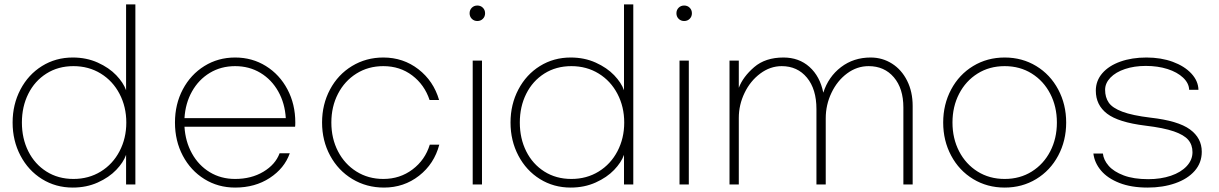

<svg xmlns="http://www.w3.org/2000/svg" viewBox="-20 -757 5511 868"><path d="M37 -203Q37 -285 72.5 -352.5Q108 -420 170 -458.5Q232 -497 309 -497Q371 -497 422 -474Q473 -451 505.5 -417Q538 -383 550 -349V-737H592V77H550V-57Q538 -23 505.5 11Q473 45 422 68Q371 91 309 91Q232 91 170 52.5Q108 14 72.5 -53.5Q37 -121 37 -203ZM551 -203Q551 -274 520.5 -332.5Q490 -391 435.5 -424.5Q381 -458 312 -458Q243 -458 190 -424.5Q137 -391 108 -333Q79 -275 79 -203Q79 -131 108 -73Q137 -15 190 18.5Q243 52 312 52Q381 52 435.5 18.5Q490 -15 520.5 -73.5Q551 -132 551 -203Z M771 -203Q771 -286 806.5 -353Q842 -420 904 -458.5Q966 -497 1043 -497Q1120 -497 1182 -458.5Q1244 -420 1279.5 -353Q1315 -286 1315 -203Q1315 -189 1314 -184H814Q818 -117 848 -63Q878 -9 928.5 21.5Q979 52 1043 52Q1116 52 1170.5 19.5Q1225 -13 1244 -64H1290Q1266 4 1199.5 47.5Q1133 91 1043 91Q966 91 904 52.5Q842 14 806.5 -53Q771 -120 771 -203ZM1272 -223Q1268 -290 1238 -343.5Q1208 -397 1157.5 -427.5Q1107 -458 1043 -458Q979 -458 928.5 -427.5Q878 -397 848 -343.5Q818 -290 814 -223Z M1716 91Q1637 91 1573 52.5Q1509 14 1472.5 -53.5Q1436 -121 1436 -203Q1436 -285 1472 -352.5Q1508 -420 1571.5 -458.5Q1635 -497 1713 -497Q1803 -497 1871.5 -444Q1940 -391 1965 -305H1922Q1899 -374 1843.5 -416Q1788 -458 1713 -458Q1645 -458 1591.5 -424.5Q1538 -391 1508 -333Q1478 -275 1478 -203Q1478 -131 1508 -73Q1538 -15 1591.5 18.5Q1645 52 1713 52Q1788 52 1845 9Q1902 -34 1923 -103H1966Q1943 -16 1874.5 37.5Q1806 91 1716 91Z M2173 -697Q2173 -682 2163 -672Q2153 -662 2138 -662Q2123 -662 2113 -672Q2103 -682 2103 -697Q2103 -712 2113 -722Q2123 -732 2138 -732Q2153 -732 2163 -722Q2173 -712 2173 -697ZM2159 77H2117V-483H2159Z M2288 -203Q2288 -285 2323.5 -352.5Q2359 -420 2421 -458.5Q2483 -497 2560 -497Q2622 -497 2673 -474Q2724 -451 2756.5 -417Q2789 -383 2801 -349V-737H2843V77H2801V-57Q2789 -23 2756.5 11Q2724 45 2673 68Q2622 91 2560 91Q2483 91 2421 52.5Q2359 14 2323.5 -53.5Q2288 -121 2288 -203ZM2802 -203Q2802 -274 2771.5 -332.5Q2741 -391 2686.5 -424.5Q2632 -458 2563 -458Q2494 -458 2441 -424.5Q2388 -391 2359 -333Q2330 -275 2330 -203Q2330 -131 2359 -73Q2388 -15 2441 18.5Q2494 52 2563 52Q2632 52 2686.5 18.5Q2741 -15 2771.5 -73.5Q2802 -132 2802 -203Z M3108 -697Q3108 -682 3098 -672Q3088 -662 3073 -662Q3058 -662 3048 -672Q3038 -682 3038 -697Q3038 -712 3048 -722Q3058 -732 3073 -732Q3088 -732 3098 -722Q3108 -712 3108 -697ZM3094 77H3052V-483H3094Z M3278 -483H3320V-360Q3339 -410 3389.5 -453.5Q3440 -497 3522 -497Q3592 -497 3639.5 -454.5Q3687 -412 3702 -338Q3725 -410 3782 -453.5Q3839 -497 3916 -497Q3969 -497 4012.5 -469.5Q4056 -442 4081 -392Q4106 -342 4106 -278V77H4064V-271Q4064 -357 4021 -407.5Q3978 -458 3907 -458Q3854 -458 3809.5 -425Q3765 -392 3739 -337.5Q3713 -283 3713 -222V77H3671V-264Q3671 -354 3628 -406Q3585 -458 3514 -458Q3462 -458 3417 -424.5Q3372 -391 3346 -337Q3320 -283 3320 -224V77H3278Z M4800 -203Q4800 -121 4764 -53.5Q4728 14 4664.5 52.5Q4601 91 4522 91Q4443 91 4379.5 52.5Q4316 14 4280 -53.5Q4244 -121 4244 -203Q4244 -285 4280 -352.5Q4316 -420 4379.5 -458.5Q4443 -497 4522 -497Q4601 -497 4664.5 -458.5Q4728 -420 4764 -352.5Q4800 -285 4800 -203ZM4286 -203Q4286 -131 4316 -73Q4346 -15 4399.5 18.5Q4453 52 4522 52Q4591 52 4644.5 18.5Q4698 -15 4728 -73Q4758 -131 4758 -203Q4758 -275 4728 -333Q4698 -391 4644.5 -424.5Q4591 -458 4522 -458Q4453 -458 4399.5 -424.5Q4346 -391 4316 -333Q4286 -275 4286 -203Z M5398 -351H5356Q5355 -381 5328.5 -406Q5302 -431 5258 -445Q5214 -459 5160 -459Q5108 -459 5066 -445Q5024 -431 5000 -406Q4976 -381 4976 -351Q4976 -317 4992.5 -293Q5009 -269 5054 -252Q5099 -235 5182 -225Q5306 -211 5359.5 -172Q5413 -133 5413 -71Q5413 -21 5381 15.5Q5349 52 5293 71.5Q5237 91 5168 91Q5094 91 5040.5 70Q4987 49 4957.5 14Q4928 -21 4923 -63H4966Q4969 -34 4992 -7.5Q5015 19 5060 36Q5105 53 5171 53Q5228 53 5273.5 37.5Q5319 22 5345 -6Q5371 -34 5371 -69Q5371 -102 5352 -124.5Q5333 -147 5287 -163Q5241 -179 5158 -189Q5036 -204 4985 -243Q4934 -282 4934 -347Q4934 -392 4963.5 -426Q4993 -460 5045 -478.5Q5097 -497 5163 -497Q5229 -497 5282 -477.5Q5335 -458 5366 -424.5Q5397 -391 5398 -351Z"/></svg>

Font: Gmarket Sans TTF Light
Style: Regular
Weight: 300
Designer: Creative Director : Sungho Lee; Art Director : Kiwoong Choi; Project Manager : Sori Yang, Jongwook Yoon; Font Designer :
Foundry: Sandoll Inc.
Version: Version 1.000;hotconv 1.0.109;makeotfexe 2.5.65596